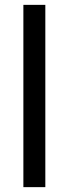

<svg xmlns="http://www.w3.org/2000/svg" viewBox="-20 -770 283 790"><path d="M166.5 0H76.2V-750H166.5Z"/></svg>

Font: Roboto-o
Style: o-Regular
Weight: 400
Designer: Google
Version: Version 2.134; 2016; ttfautohint (v1.6)